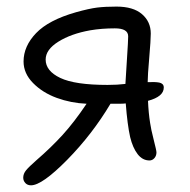

<svg xmlns="http://www.w3.org/2000/svg" viewBox="-20 -491 570 577"><path d="M73.2 65.9Q62.5 65.9 56.2 59.1Q49.8 52.2 49.8 43Q49.8 31.2 58.3 20.8Q66.9 10.3 89.8 -9.8Q132.8 -46.9 168 -85.4Q203.1 -124 240.2 -179.2Q193.4 -181.2 150.6 -196.8Q107.9 -212.4 79.3 -241.5Q50.8 -270.5 50.8 -306.2Q50.8 -352.1 88.4 -391.4Q126 -430.7 208 -454.1Q248 -465.3 272.2 -468.3Q296.4 -471.2 330.1 -471.2Q380.4 -471.2 406.7 -448.5Q433.1 -425.8 433.1 -390.1Q433.1 -371.1 428.5 -317.4Q423.8 -263.7 423.8 -244.1Q434.1 -244.6 443.1 -244.4Q452.1 -244.1 458.5 -242.9Q464.8 -241.7 468.5 -238Q472.2 -234.4 472.2 -228Q472.2 -200.7 424.8 -188Q426.3 -151.4 431.2 -121.1Q433.6 -103.5 441.9 -71Q450.2 -38.6 450.2 -33.2Q450.2 -22.9 444.1 -15.9Q438 -8.8 429.2 -8.8Q408.2 -8.8 393.6 -27.8Q378.9 -46.9 371.1 -79.1Q362.8 -116.2 357.9 -180.2Q351.1 -179.2 336.9 -179.2H312Q257.3 -87.4 181.9 -10.7Q106.4 65.9 73.2 65.9ZM117.2 -312Q117.2 -277.8 161.1 -256.8Q205.1 -235.8 303.2 -235.8Q333 -235.8 356.9 -238.8Q357.9 -260.3 361.6 -314.7Q365.2 -369.1 365.2 -381.8Q365.2 -405.8 325.2 -405.8Q285.6 -405.8 251 -399.9Q193.4 -389.6 155.3 -365.7Q117.2 -341.8 117.2 -312Z"/></svg>

Font: Shantell Sans Irregular Bouncy
Style: Regular
Weight: 300
Designer: Stephen Nixon, Anya Danilova, Shantell Martin
Foundry: Arrow Type
Version: Version 1.006;[9816181b4]